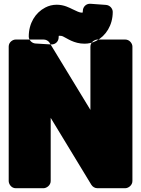

<svg xmlns="http://www.w3.org/2000/svg" viewBox="-20 -957 746 1015"><path d="M642 38C658 38 680 23 680 0V-711C680 -727 665 -748 642 -748H496C480 -748 458 -734 458 -711V-376L242 -731C235 -742 223 -748 210 -748H63C47 -748 26 -734 26 -711V0C26 16 40 38 63 38H210C226 38 248 23 248 0V-334L463 20C470 31 482 38 495 38ZM418 -900C418 -919 434 -939 459 -937L541 -931C562 -929 576 -911 576 -894C576 -823 539 -767 489 -741C470 -731 448 -726 427 -726C370 -726 334 -755 312 -765C307 -767 302 -768 293 -768C290 -768 290 -766 290 -759C290 -740 275 -721 250 -722L168 -727C147 -728 132 -747 132 -764C132 -834 167 -890 219 -917C238 -927 258 -932 280 -932C319 -932 347 -916 364 -908C386 -898 399 -890 414 -890C417 -890 418 -891 418 -900Z"/></svg>

Font: Asimov Print
Style: E
Weight: 500
Designer: Google
Version: Version 2.000980; 2014